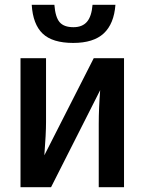

<svg xmlns="http://www.w3.org/2000/svg" viewBox="-20 -785 607 805"><path d="M173 -273Q173 -225 166 -134L373 -541H500V0H394V-265Q394 -331 400 -407L194 0H66V-541H173ZM287 -605Q200 -605 159 -644Q118 -683 113 -765H208Q212 -713 230 -692Q248 -671 288 -671Q325 -671 344.5 -693.5Q364 -716 368 -765H464Q458 -685 415 -645Q372 -605 287 -605Z"/></svg>

Font: Noto Sans Display Medium Narrow
Style: Regular
Weight: 500
Width: 4
Designer: Monotype Design team
Foundry: Monotype Imaging Inc.
Version: Version 1.000